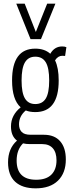

<svg xmlns="http://www.w3.org/2000/svg" viewBox="-20 -810 387 1050"><path d="M173 -197Q143 -197 121 -206Q84 -175 84 -130Q84 -104 98.5 -88.5Q113 -73 148 -73H220Q278 -73 309 -37.5Q340 -2 340 62Q340 136 297 178Q254 220 175 220Q102 220 63 184Q24 148 24 78Q24 2 73 -41Q40 -66 40 -118Q40 -150 53.5 -176Q67 -202 93 -223Q46 -265 46 -370Q46 -544 173 -544Q224 -544 255 -516Q278 -556 320 -556Q334 -556 343 -552L336 -504Q331 -505 321 -505Q297 -505 281 -480Q301 -439 301 -370Q301 -197 173 -197ZM173 -241Q212 -241 230.5 -271.5Q249 -302 249 -370Q249 -438 230.5 -469Q212 -500 173 -500Q135 -500 116.5 -469Q98 -438 98 -370Q98 -302 116.5 -271.5Q135 -241 173 -241ZM71 68Q71 173 178 173Q233 173 261 145Q289 117 289 67Q289 24 269 1Q249 -22 211 -22H143Q123 -22 106 -26Q71 9 71 68ZM283 -790 204 -596H147L69 -790H115L176 -635L238 -790Z"/></svg>

Font: Georama Condensed Light
Style: Regular
Weight: 300
Width: 3
Designer: Jean-Baptiste Levee
Foundry: Production Type
Version: Version 1.000